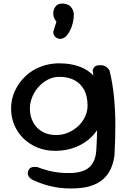

<svg xmlns="http://www.w3.org/2000/svg" viewBox="-20 -860 719 1092"><path d="M416 211Q346 215 284 202.5Q222 190 168 164Q168 164 162 161Q156 158 149.5 151.5Q143 145 139.5 135.5Q136 126 140 113Q144 101 152.5 95.5Q161 90 170 89.5Q179 89 185 89.5Q191 90 191 90Q226 103 257.5 111Q289 119 321 122Q353 125 387 124Q434 122 464.5 107Q495 92 510.5 62.5Q526 33 528 -10Q532 -78 532.5 -137.5Q533 -197 530 -251Q527 -305 521 -356.5Q515 -408 507 -460Q507 -460 509.5 -467.5Q512 -475 520.5 -482Q529 -489 548 -489Q567 -490 579.5 -482.5Q592 -475 597.5 -467Q603 -459 603 -459Q621 -385 628.5 -307Q636 -229 636 -146.5Q636 -64 631 24Q619 114 565.5 160Q512 206 416 211ZM297 -2Q240 -2 194 -20.5Q148 -39 114 -72Q80 -105 61.5 -149Q43 -193 43 -243Q43 -296 64.5 -342.5Q86 -389 122.5 -424.5Q159 -460 208 -479.5Q257 -499 313 -500Q393 -500 450.5 -473.5Q508 -447 540 -391.5Q572 -336 572 -250Q572 -200 552 -155.5Q532 -111 496 -77Q460 -43 409.5 -23Q359 -3 297 -2ZM300 -92Q335 -92 367 -105.5Q399 -119 424 -142Q449 -165 463.5 -195.5Q478 -226 478 -259Q478 -315 457 -351.5Q436 -388 400.5 -405.5Q365 -423 318 -423Q283 -423 253 -407.5Q223 -392 199.5 -366Q176 -340 163 -307.5Q150 -275 150 -242Q150 -199 168.5 -164.5Q187 -130 220.5 -111Q254 -92 300 -92ZM307 -642Q294 -648 289 -656.5Q284 -665 283.5 -672Q283 -679 283 -679L301 -737Q284 -757 283 -779.5Q282 -802 293 -819Q304 -836 324 -839Q345 -841 359.5 -836Q374 -831 382 -822Q390 -813 394.5 -802.5Q399 -792 400 -781Q400 -754 394 -729.5Q388 -705 378 -685.5Q368 -666 355 -653Q355 -653 348.5 -648Q342 -643 331.5 -640Q321 -637 307 -642Z"/></svg>

Font: Sour Gummy
Style: Regular
Weight: 400
Designer: Stefie Justprince
Foundry: Eifetstype
Version: Version 1.000